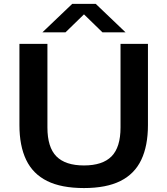

<svg xmlns="http://www.w3.org/2000/svg" viewBox="-20 -968 870 998"><path d="M416.5 9.5Q299 9.5 225 -27.2Q151 -64 116 -137Q81 -210 81 -318V-740H226.5V-305.5Q226.5 -202.5 273.2 -155.2Q320 -108 416.5 -108Q513 -108 559.8 -155.2Q606.5 -202.5 606.5 -305.5V-740H749V-318Q749 -210 714.2 -137Q679.5 -64 606 -27.2Q532.5 9.5 416.5 9.5ZM200.5 -800 355.5 -948H477.5L632.5 -800H512.5L402 -907.5H431L320.5 -800Z"/></svg>

Font: Encode Sans SC Expanded SemiBold
Style: Regular
Weight: 600
Width: 7
Designer: Multiple Designers
Foundry: Impallari Type
Version: Version 3.002